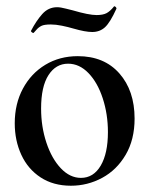

<svg xmlns="http://www.w3.org/2000/svg" viewBox="-20 -578 474 612"><path d="M27 -185Q27 -247 53 -295.5Q79 -344 124.5 -371.5Q170 -399 228 -399Q312 -399 360.5 -344Q409 -289 409 -200Q409 -133 380.5 -84.5Q352 -36 305.5 -11Q259 14 206 14Q150 14 109.5 -12.5Q69 -39 48 -84.5Q27 -130 27 -185ZM324 -157Q324 -214 307.5 -264.5Q291 -315 262 -345Q233 -375 197 -375Q158 -375 134.5 -338.5Q111 -302 111 -232Q111 -174 128 -123Q145 -72 174 -41.5Q203 -11 238 -11Q278 -11 301 -50Q324 -89 324 -157ZM86 -473Q84 -473 81 -475.5Q78 -478 79 -480Q95 -511 114.5 -533Q134 -555 162 -555Q173 -555 190 -550.5Q207 -546 212 -545Q263 -530 288 -530Q308 -530 319.5 -536Q331 -542 343 -557Q343 -558 343.5 -558Q344 -558 344 -558Q347 -558 349.5 -555Q352 -552 351 -550Q331 -506 314.5 -491Q298 -476 274 -476Q252 -476 214 -487Q197 -492 177.5 -496Q158 -500 142 -500Q121 -500 112 -495.5Q103 -491 96.5 -483.5Q90 -476 87 -473Z"/></svg>

Font: Cormorant Upright SemiBold
Style: Regular
Weight: 600
Designer: Christian Thalmann (Catharsis Fonts)
Foundry: Catharsis Fonts
Version: Version 3.302